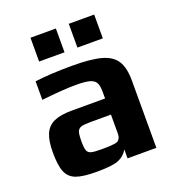

<svg xmlns="http://www.w3.org/2000/svg" viewBox="-127 -784 818 895"><g transform="rotate(-20 282.0 -336.5)"><path d="M124 -683H250V-565H124ZM314 -683H440V-565H314ZM39 -145Q39 -203 53.5 -236Q68 -269 100.5 -283.5Q133 -298 190 -298H354V-331Q354 -362 345.5 -377Q337 -392 314.5 -398Q292 -404 247 -404Q185 -404 77 -392V-484Q156 -494 262 -494Q355 -494 405.5 -480Q456 -466 478 -432Q500 -398 500 -333V0H357V-44Q340 -15 311 -3Q282 10 201 10Q133 10 99.5 -2.5Q66 -15 52.5 -47.5Q39 -80 39 -145ZM321 -84Q335 -86 340.5 -90Q346 -94 350 -103Q354 -110 354 -124V-218H254Q220 -218 206 -213.5Q192 -209 187 -195.5Q182 -182 182 -148Q182 -115 187 -102Q192 -89 206.5 -85Q221 -81 258 -81Q302 -81 321 -84Z"/></g></svg>

Font: Play
Style: Bold
Weight: 700
Designer: Jonas Hecksher (Cyrillic expansion: Cyreal)
Foundry: Jonas Hecksher, Playtype, e-types AS
Version: Version 2.101; ttfautohint (v1.5.65-e2d9)